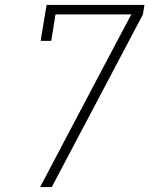

<svg xmlns="http://www.w3.org/2000/svg" viewBox="-20 -755 640 775"><path d="M142 0 348 -391 510 -697H204L187 -590H144L168 -735H563L557 -697L189 0Z"/></svg>

Font: Iosevka Etoile XLtObl
Style: Regular
Weight: 200
Italic angle: -9°
Designer: Belleve Invis
Foundry: Belleve Invis
Version: Version 15.5.2; ttfautohint (v1.8.4)